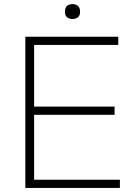

<svg xmlns="http://www.w3.org/2000/svg" viewBox="-20 -920 667 940"><path d="M335 -827Q318 -827 308 -835.5Q298 -844 298 -863Q298 -882 308 -891Q318 -900 335 -900Q350 -900 361 -891.5Q372 -883 372 -863Q372 -843 361 -835Q350 -827 335 -827ZM104 -740H559V-700H147V-398H541V-358H147V-40H567V0H104Z"/></svg>

Font: Encode Sans Wide
Style: Thin
Weight: 100
Designer: Pablo Impallari, Andres Torresi
Foundry: Pablo Impallari, Andres Torresi
Version: Version 1.000; ttfautohint (v1.00) -l 8 -r 50 -G 200 -x 14 -